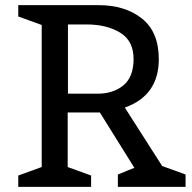

<svg xmlns="http://www.w3.org/2000/svg" viewBox="-20 -726 745 746"><path d="M701 0H438V-48L502 -74L368 -289H243V-77L334 -44V0H51V-44L142 -77V-629L51 -662V-706H363Q466 -706 531.5 -654Q597 -602 597 -496Q597 -355 465 -308L610 -81L701 -48ZM244 -362H360Q420 -362 459.5 -394.5Q499 -427 499 -497Q499 -567 447 -599Q395 -631 316 -631H244Z"/></svg>

Font: Belgrano
Style: Regular
Weight: 400
Version: Version 1.002